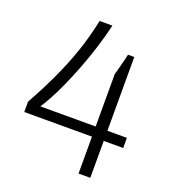

<svg xmlns="http://www.w3.org/2000/svg" viewBox="-129 -794 794 890"><g transform="rotate(20 268.0 -349.0)"><path d="M360 0V-182H26V-233Q69 -310 104.5 -385.5Q140 -461 166.5 -538.5Q193 -616 210 -698H273Q260 -642 241.5 -583Q223 -524 201.5 -468.5Q180 -413 158.5 -365.5Q137 -318 118 -283.5Q99 -249 87 -232H360V-490Q364 -503 367.5 -517.5Q371 -532 375 -546.5Q379 -561 382 -573.5Q385 -586 387 -596H418V-232H514V-182H418V0Z"/></g></svg>

Font: Archivo SemiBold ExtraLight
Style: Regular
Weight: 250
Version: Version 2.001